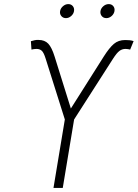

<svg xmlns="http://www.w3.org/2000/svg" viewBox="-20 -930 681 950"><path d="M244.6 0 300.8 -338.9 206.1 -639.2Q196.8 -669.4 186.8 -678.7Q176.8 -688 160.6 -688Q154.3 -688 147.7 -687Q141.1 -686 135.7 -684.6L132.8 -726.1Q144 -729.5 152.3 -731.2Q160.6 -732.9 170.9 -732.4Q201.2 -732.4 218.8 -713.9Q236.3 -695.3 250.5 -649.4L330.6 -393.1L494.1 -651.4Q521 -693.8 543.5 -712.9Q565.9 -731.9 599.1 -731.9Q610.4 -731.9 620.6 -731Q630.9 -730 641.1 -726.6L624 -684.6Q619.1 -686 613 -687Q606.9 -688 601.1 -688Q585 -688 571.5 -678.5Q558.1 -668.9 539.1 -639.2L346.7 -338.9L290.5 0ZM506.3 -840.3Q491.7 -840.3 483.4 -850.6Q475.1 -860.8 477.1 -875Q479.5 -889.2 491.5 -899.4Q503.4 -909.7 518.1 -909.7Q532.2 -909.7 540.5 -899.7Q548.8 -889.6 546.4 -875Q543.9 -860.8 532.2 -850.6Q520.5 -840.3 506.3 -840.3ZM306.2 -840.3Q292 -840.3 283.4 -850.6Q274.9 -860.8 277.3 -875Q279.8 -889.2 291.7 -899.4Q303.7 -909.7 317.9 -909.7Q332 -909.7 340.3 -899.7Q348.6 -889.6 346.2 -875Q343.8 -860.8 332 -850.6Q320.3 -840.3 306.2 -840.3Z"/></svg>

Font: Inter ExtraLight
Style: Italic
Weight: 250
Italic angle: -9.3988°
Designer: Rasmus Andersson
Foundry: rsms
Version: Version 4.001;git-66647c0bb